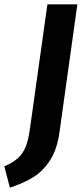

<svg xmlns="http://www.w3.org/2000/svg" viewBox="-75 -712 379 891"><path d="M201 -98Q190 -19 157.5 31.5Q125 82 80 110Q35 138 -29 159L-55 60Q-13 42 10 20Q33 -2 44.5 -31.5Q56 -61 63 -108L145 -692H284Z"/></svg>

Font: Fira Sans Condensed SemiBold
Style: Italic
Weight: 600
Width: 3
Italic angle: -8°
Designer: bBox Type GmbH & Carrois Corporate GbR & Edenspiekermann AG
Foundry: bBox Type GmbH & Carrois Corporate GbR & Edenspiekermann AG
Version: Version 4.301